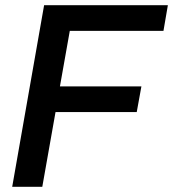

<svg xmlns="http://www.w3.org/2000/svg" viewBox="-20 -720 667 740"><path d="M150 -700H627L610 -601H249L211 -387H525L507 -288H194L143 0H27Z"/></svg>

Font: Chakra Petch SemiBold
Style: Italic
Weight: 600
Italic angle: -10°
Designer: Katatrad Aksorn Co.,Ltd.
Foundry: Cadson Demak Co.,Ltd.
Version: Version 1.000; ttfautohint (v1.6)